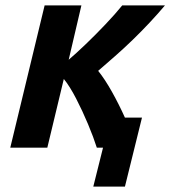

<svg xmlns="http://www.w3.org/2000/svg" viewBox="-20 -546 630 710"><path d="M325 144 361 0H338Q326 -38 305.5 -87Q285 -136 261.5 -181.5Q238 -227 216 -254L155 0H18L145 -526H281L234 -325Q261 -348 297.5 -383Q334 -418 370.5 -456.5Q407 -495 432 -526H590Q563 -494 532.5 -461.5Q502 -429 470 -398Q438 -367 405.5 -338.5Q373 -310 343 -284Q368 -253 394 -206.5Q420 -160 442 -111H505L442 144Z"/></svg>

Font: Ubuntu Sans Mono
Style: Italic
Weight: 400
Italic angle: -13.5°
Monospace: yes
Designer: Dalton Maag Ltd
Foundry: Dalton Maag Ltd
Version: Version 1.006